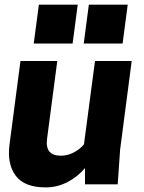

<svg xmlns="http://www.w3.org/2000/svg" viewBox="-20 -792 620 825"><path d="M314 -772 292 -605H125L147 -772ZM528.8 -772 506.8 -605H339.8L361.8 -772ZM67.9 -529.8H226.1L182.1 -194.8Q172.9 -123 241.2 -123Q272 -123 298.8 -137.9Q325.7 -152.8 340.8 -171.9L388.2 -529.8H545.9L496.1 -148.9L485.8 0H345.2V-69.8Q313.5 -32.2 269.8 -9.5Q226.1 13.2 175.8 13.2Q85 13.2 47.4 -37.1Q9.8 -87.4 21 -171.9Z"/></svg>

Font: Cooper Hewitt
Style: Bold Italic
Weight: 712
Designer: Village Type and Design LLC
Foundry: Cooper Hewitt Smithsonian Design Museum
Version: 1.000